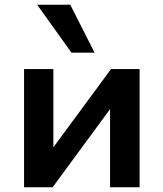

<svg xmlns="http://www.w3.org/2000/svg" viewBox="-20 -786 686 806"><path d="M81 0V-496H204V-154H194L446 -496H566V0H442V-343H453L201 0ZM280 -565 136 -766H275L377 -565Z"/></svg>

Font: Nunito Sans 9pt
Style: Bold
Weight: 700
Version: Version 3.101;gftools[0.9.27]